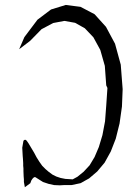

<svg xmlns="http://www.w3.org/2000/svg" viewBox="-20 -784 540 788"><path d="M75.2 -114.3 74.2 -131.8 73.2 -143.6 71.3 -177.7 76.2 -206.1Q83 -214.8 89.8 -206.1L96.7 -196.3L120.1 -157.2L129.9 -138.7L141.6 -120.1L153.3 -103.5L167 -89.8L180.7 -78.1L195.3 -67.4L210.9 -59.6L228.5 -53.7L248 -49.8L278.3 -47.9L297.9 -58.6L323.2 -79.1L347.7 -105.5L368.2 -139.6L385.7 -180.7L400.4 -229.5L411.1 -286.1L416 -350.6L420.9 -422.9L416 -433.6L410.2 -513.7L391.6 -579.1L363.3 -630.9L328.1 -668L288.1 -690.4L244.1 -698.2L198.2 -689.5L150.4 -664.1L103.5 -616.2L58.6 -582L80.1 -631.8L133.8 -703.1L189.5 -745.1L250 -763.7L310.5 -755.9L368.2 -725.6L415 -673.8L452.1 -604.5L475.6 -518.6L483.4 -418L480.5 -346.7L470.7 -277.3L455.1 -214.8L434.6 -162.1L409.2 -116.2L378.9 -80.1L345.7 -51.8L310.5 -32.2L273.4 -24.4H242.2L225.6 -23.4L202.1 -24.4L179.7 -29.3L156.2 -37.1L127 -55.7Q119.1 -61.5 108.4 -43L104.5 -32.2L82 -15.6L78.1 -37.1V-47.9L77.1 -59.6L76.2 -82V-92.8L75.2 -103.5Z"/></svg>

Font: B2 Hana
Style: Regular
Weight: 500
Version: 2020-08-05; (max)